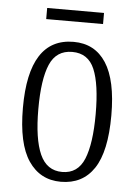

<svg xmlns="http://www.w3.org/2000/svg" viewBox="-50 -708 540 757"><g transform="rotate(5 219.5 -329.0)"><path d="M219 10Q137 10 91 -58Q45 -126 45 -268Q45 -544 222 -544Q306 -544 350.5 -475.5Q395 -407 395 -268Q395 -125 350 -57.5Q305 10 219 10ZM221 -29Q283 -29 308 -90Q333 -151 333 -268Q333 -386 308 -445Q283 -504 220 -504Q157 -504 131.5 -445Q106 -386 106 -268Q106 -150 133 -89.5Q160 -29 221 -29ZM106 -624V-668H331V-624Z"/></g></svg>

Font: Noto Serif Sinhala ExtraCondensed Light
Style: Regular
Weight: 300
Width: 2
Designer: Jelle Bosma - Monotype Design Team
Foundry: Monotype Imaging Inc.
Version: Version 2.007; ttfautohint (v1.8.4.7-5d5b)